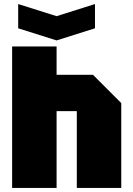

<svg xmlns="http://www.w3.org/2000/svg" viewBox="-20 -930 660 950"><path d="M40 0V-700H260V-560H440L580 -420V0H360V-380H260V0ZM450 -910V-790L260 -730L70 -790V-910L260 -850Z"/></svg>

Font: Tektur Black
Style: Regular
Weight: 900
Designer: Adam Jagosz
Foundry: Adam Jagosz
Version: Version 1.005;gftools[0.9.30]